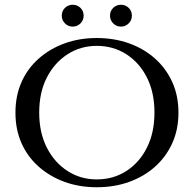

<svg xmlns="http://www.w3.org/2000/svg" viewBox="-20 -774 815 808"><path d="M387 -614Q461 -614 523.5 -591.5Q586 -569 632.5 -527.5Q679 -486 705 -428.5Q731 -371 731 -300Q731 -229 705 -171.5Q679 -114 632.5 -72.5Q586 -31 523.5 -8.5Q461 14 387 14Q314 14 252 -8.5Q190 -31 143 -72.5Q96 -114 70.5 -171.5Q45 -229 45 -300Q45 -371 70.5 -428.5Q96 -486 143 -527.5Q190 -569 252 -591.5Q314 -614 387 -614ZM387 -19Q457 -19 512 -54.5Q567 -90 598.5 -153Q630 -216 630 -300Q630 -385 598.5 -447.5Q567 -510 512 -545.5Q457 -581 387 -581Q319 -581 264 -545.5Q209 -510 177 -447.5Q145 -385 145 -300Q145 -216 177 -153Q209 -90 264 -54.5Q319 -19 387 -19ZM286 -662Q267 -662 253.5 -675.5Q240 -689 240 -708Q240 -728 253.5 -741Q267 -754 286 -754Q305 -754 318.5 -741Q332 -728 332 -708Q332 -689 318.5 -675.5Q305 -662 286 -662ZM489 -662Q470 -662 456.5 -675.5Q443 -689 443 -708Q443 -728 456.5 -741Q470 -754 489 -754Q508 -754 521.5 -741Q535 -728 535 -708Q535 -689 521.5 -675.5Q508 -662 489 -662Z"/></svg>

Font: Cinzel Eorzea
Style: Regular
Weight: 500
Designer: Natanael Gama
Version: Version 2.000